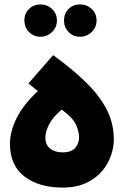

<svg xmlns="http://www.w3.org/2000/svg" viewBox="-20 -842 584 867"><path d="M262 5Q156 5 90.5 -45Q25 -95 25 -192Q25 -247 54.5 -307.5Q84 -368 151 -431L108 -465L220 -593Q307 -530 368 -470.5Q429 -411 461.5 -348Q494 -285 494 -211Q494 -178 481.5 -140.5Q469 -103 441.5 -70Q414 -37 369.5 -16Q325 5 262 5ZM262 -154Q303 -154 320 -174.5Q337 -195 337 -220Q337 -249 323 -279.5Q309 -310 259 -347Q219 -314 202 -281Q185 -248 185 -219Q185 -188 206.5 -171Q228 -154 262 -154ZM341 -676Q310 -676 289.5 -697.5Q269 -719 269 -749Q269 -781 289.5 -801.5Q310 -822 341 -822Q372 -822 394 -801.5Q416 -781 416 -749Q416 -719 394 -697.5Q372 -676 341 -676ZM163 -676Q132 -676 111 -697.5Q90 -719 90 -749Q90 -781 111 -801.5Q132 -822 163 -822Q193 -822 215 -801.5Q237 -781 237 -749Q237 -719 215 -697.5Q193 -676 163 -676Z"/></svg>

Font: Noto Sans Arabic Blk
Style: Regular
Weight: 900
Designer: Monotype Design Team, Nadine Chahine, Nizar Qandah and Khaled Hosny
Foundry: Monotype Imaging Inc.
Version: Version 2.012; ttfautohint (v1.8.4.7-5d5b)